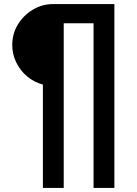

<svg xmlns="http://www.w3.org/2000/svg" viewBox="-20 -720 670 940"><path d="M190 200V-306Q148 -317 114 -345Q80 -373 60 -413.5Q40 -454 40 -500Q40 -555 67.5 -600Q95 -645 140.5 -672.5Q186 -700 240 -700H540V200H438V-606H292V200Z"/></svg>

Font: Golos Text Medium
Style: Regular
Weight: 500
Designer: A.Korolkova, Vitaly Kuzmin
Foundry: ParaType Ltd
Version: Version 2.004